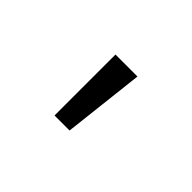

<svg xmlns="http://www.w3.org/2000/svg" viewBox="-52 -894 704 704"><g transform="rotate(45 300.0 -542.0)"><path d="M243 -700H357L321 -384H243Z"/></g></svg>

Font: PT Mono
Style: Bold
Weight: 700
Monospace: yes
Designer: A.Korolkova, I.Chaeva
Foundry: ParaType Ltd
Version: Version 1.000 OFL